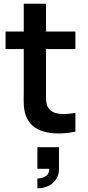

<svg xmlns="http://www.w3.org/2000/svg" viewBox="-20 -710 473 1035"><path d="M386.5 0V-101C319 -91 263 -90.5 239 -130.5C226 -151 228 -184.5 228 -227.5V-445.5H386.5V-540H228V-690H108V-540H10V-445.5H108V-220.5C108 -158.5 103.5 -113 128.5 -66.5C170.5 11 279.5 20.5 386.5 0ZM181.5 305C249 305 298 263.5 298 200V83.5H181.5V200H246C246.5 246.5 196.5 252.5 181.5 252.5Z"/></svg>

Font: Eudonet
Style: Bold
Weight: 700
Designer: Mikhail Sharanda
Foundry: Mikhail Sharanda
Version: Version 4.503;Glyphs 3.1.2 (3151)